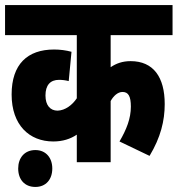

<svg xmlns="http://www.w3.org/2000/svg" viewBox="-20 -642 703 760"><path d="M663 -503V-622H0V-503H284V-253C266 -226 238 -205 208 -204C179 -204 160 -225 160 -264C160 -305 179 -326 214 -326C227 -326 241 -324 252 -321L263 -437C241 -443 218 -446 194 -446C89 -446 26 -388 26 -268C26 -147 96 -82 191 -82C228 -82 259 -92 284 -109V0H418V-242C429 -262 446 -278 465 -278C488 -278 498 -261 498 -220C498 -173 481 -130 453 -82L572 -25C616 -98 632 -164 632 -230C632 -337 587 -400 497 -400C465 -400 440 -391 418 -376V-503ZM52 25C52 68 77 98 120 98C162 98 187 68 187 25C187 -17 162 -48 120 -48C77 -48 52 -17 52 25Z"/></svg>

Font: Noto Sans Devanagari ExtraCondensed ExtraBold
Style: Regular
Weight: 800
Width: 2
Designer: Jelle Bosma - Monotype Design Team
Foundry: Monotype Imaging Inc.
Version: Version 2.004